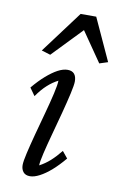

<svg xmlns="http://www.w3.org/2000/svg" viewBox="-78 -693 471 746"><g transform="rotate(10 158.0 -319.5)"><path d="M93.8 7.8Q76.2 7.8 67.4 -2.9Q58.6 -13.7 58.6 -30.3Q58.6 -44.9 66.4 -78.6Q74.2 -112.3 85.9 -156.2Q97.7 -200.2 109.9 -244.6Q122.1 -289.1 130.4 -325.2Q138.7 -361.3 138.7 -377Q117.2 -366.2 97.2 -348.1Q77.1 -330.1 57.6 -301.8L36.1 -332Q60.5 -361.3 84 -381.8Q107.4 -402.3 128.4 -413.6Q149.4 -424.8 167 -424.8Q184.6 -424.8 193.4 -414.6Q202.1 -404.3 202.1 -384.8Q202.1 -371.1 194.3 -336.4Q186.5 -301.8 174.8 -257.3Q163.1 -212.9 150.9 -168.5Q138.7 -124 130.4 -88.9Q122.1 -53.7 122.1 -40Q144.5 -51.8 164.1 -69.3Q183.6 -86.9 203.1 -111.3L224.6 -85Q200.2 -55.7 176.8 -35.2Q153.3 -14.6 131.8 -3.4Q110.4 7.8 93.8 7.8ZM316.4 -481.4 283.2 -470.7 178.7 -622.1H235.4L89.8 -470.7L54.7 -481.4L178.7 -647.5H240.2Z"/></g></svg>

Font: Crimson Pro ExtraLight Light
Style: Italic
Weight: 300
Italic angle: -12°
Version: Version 1.002